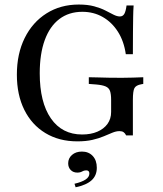

<svg xmlns="http://www.w3.org/2000/svg" viewBox="-20 -602 708 833"><path d="M315.3 11.3Q236.3 11.3 177 -24.6Q117.7 -60.5 85.5 -125.4Q53.2 -190.3 53.2 -278.2Q53.2 -368.5 87.1 -437.1Q121 -505.6 181.9 -544Q242.7 -582.3 321.8 -582.3Q360.5 -582.3 388.7 -574.6Q416.9 -566.9 437.1 -556.5Q457.3 -546 472.6 -538.3Q487.9 -530.6 500 -530.6Q512.9 -530.6 519.4 -541.9Q525.8 -553.2 529 -578.2H559.7Q558.1 -555.6 557.7 -528.6Q557.3 -501.6 556.9 -462.9Q556.5 -424.2 556.5 -366.9H525.8Q517.7 -423.4 491.5 -464.5Q465.3 -505.6 425.8 -528.2Q386.3 -550.8 337.1 -550.8Q279 -550.8 237.5 -519.4Q196 -487.9 174.2 -428.2Q152.4 -368.5 152.4 -283.9Q152.4 -158.1 200.8 -88.3Q249.2 -18.5 336.3 -18.5Q374.2 -18.5 402.4 -30.6Q430.6 -42.7 446.4 -64.5Q462.1 -86.3 462.1 -116.1V-168.5Q462.1 -193.5 457.3 -207.3Q452.4 -221 438.3 -227Q424.2 -233.1 396.8 -235.5L365.3 -237.9V-266.9Q381.5 -266.9 403.6 -266.1Q425.8 -265.3 451.2 -264.9Q476.6 -264.5 501.6 -264.5H509.7H511.3Q533.1 -264.5 557.7 -265.3Q582.3 -266.1 601.6 -266.9V-237.9L592.7 -236.3Q570.2 -232.3 563.3 -219.8Q556.5 -207.3 556.5 -168.5V-14.5H527.4Q522.6 -24.2 516.1 -28.6Q509.7 -33.1 498.4 -33.1Q483.9 -33.1 467.3 -26.2Q450.8 -19.4 429.8 -10.5Q408.9 -1.6 381 4.8Q353.2 11.3 315.3 11.3ZM308.1 210.5 303.2 195.2Q334.7 187.9 351.2 177Q367.7 166.1 367.7 150.8Q367.7 137.1 354 137.1Q344.4 137.1 336.3 141.9Q328.2 146.8 315.3 146.8Q297.6 146.8 286.7 135.5Q275.8 124.2 275.8 106.5Q275.8 84.7 292.3 70.2Q308.9 55.6 335.5 55.6Q364.5 55.6 382.3 74.6Q400 93.5 400 125.8Q400 159.7 377.4 180.2Q354.8 200.8 308.1 210.5Z"/></svg>

Font: Playfair 5pt SemiExpanded Light Medium
Style: Regular
Weight: 500
Version: Version 2.203